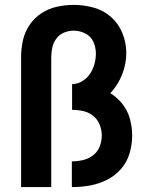

<svg xmlns="http://www.w3.org/2000/svg" viewBox="-20 -763 616 783"><path d="M66 0H189V-530Q189 -550 193.5 -570Q198 -590 210.5 -606.5Q223 -623 242 -630.5Q261 -638 281 -638Q305 -638 328 -626.5Q351 -615 361 -592Q371 -569 371 -545Q371 -523 365 -501.5Q359 -480 347 -462Q335 -444 315.5 -432Q296 -420 274 -420V-315Q297 -315 319.5 -310Q342 -305 360 -290.5Q378 -276 386.5 -254.5Q395 -233 395 -210Q395 -187 386.5 -165.5Q378 -144 360 -130Q342 -116 319.5 -110.5Q297 -105 274 -105H273V0H274Q311 0 347 -6.5Q383 -13 416 -29.5Q449 -46 473.5 -74Q498 -102 508.5 -138Q519 -174 519 -210Q519 -244 510 -277.5Q501 -311 480 -338Q459 -365 430 -383Q461 -416 478 -459Q495 -502 495 -547Q495 -588 479.5 -627Q464 -666 433 -693.5Q402 -721 362 -732Q322 -743 281 -743H280Q246 -743 212 -735.5Q178 -728 149 -709Q120 -690 100.5 -661Q81 -632 73.5 -598.5Q66 -565 66 -530Z"/></svg>

Font: Iosevka Sparkle
Style: Bold
Weight: 700
Designer: Belleve Invis
Foundry: Belleve Invis
Version: Version 4.5.0; ttfautohint (v1.8.3)